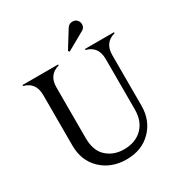

<svg xmlns="http://www.w3.org/2000/svg" viewBox="-213 -1076 1153 1231"><g transform="rotate(-30 363.0 -460.5)"><path d="M504.4 -929.7Q525.4 -929.7 537.6 -916Q549.8 -902.3 549.8 -884.3Q549.8 -859.4 528.8 -847.7Q528.8 -847.7 393.6 -771.5L385.7 -780.3L464.8 -907.7Q478.5 -929.7 504.4 -929.7ZM366.2 9.8Q252.9 9.8 180.2 -59.6Q107.4 -128.9 107.4 -241.7V-615.2Q107.4 -708.5 24.4 -730Q24.4 -732.9 24.4 -737.3H288.1V-730Q205.1 -708 205.1 -615.2V-241.7Q205.1 -152.8 249 -107.4Q301.3 -54.2 382.8 -54.2Q469.7 -54.2 521 -106.4Q569.8 -156.2 569.8 -241.7V-615.2Q569.8 -708.5 486.3 -730Q486.3 -733.4 486.3 -737.3H701.7V-730Q618.7 -708 618.7 -615.2V-241.7Q618.7 -131.3 547.4 -60.1Q477.5 9.8 366.2 9.8Z"/></g></svg>

Font: Modern Antiqua
Style: Book
Weight: 400
Designer: Wojciech Kalinowski "wmk69" (wmk69@o2.pl)
Foundry: Wojciech Kalinowski "wmk69" (wmk69@o2.pl)
Version: Version 3.1.0; 2021-05-28